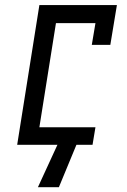

<svg xmlns="http://www.w3.org/2000/svg" viewBox="-20 -580 510 769"><path d="M286.1 0 215.8 169.9H131.8L210 0H48.8L137.7 -559.6H448.2L421.9 -400.4H347.7L362.3 -487.3H204.1L137.7 -70.3H362.3L350.6 0Z"/></svg>

Font: Geo
Style: Oblique
Weight: 500
Italic angle: -11°
Version: Version 001.2